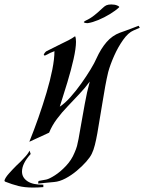

<svg xmlns="http://www.w3.org/2000/svg" viewBox="-124 -625 649 864"><path d="M48 201V196Q48 190 51 189L84 183Q98 180 123 164Q148 148 173 121.5Q198 95 211 63Q219 45 222.5 32Q226 19 229.5 0Q233 -19 239 -54Q248 -104 257.5 -157.5Q267 -211 280 -258Q258 -228 232 -201Q206 -174 181 -147Q154 -119 132 -89.5Q110 -60 97 -28L8 13Q29 -39 49 -96Q69 -153 85.5 -208.5Q102 -264 111.5 -312Q121 -360 121 -395L117 -393Q111 -390 102 -387L87 -379Q84 -378 82 -377Q80 -376 79 -375Q73 -375 73 -379Q74 -383 78.5 -388.5Q83 -394 86 -395Q102 -403 119 -411.5Q136 -420 152 -428Q169 -436 184.5 -444Q200 -452 214 -462Q218 -454 218 -437Q218 -408 207 -359Q196 -310 179 -254Q162 -198 145 -145Q168 -160 193 -188Q218 -216 241.5 -249Q265 -282 283.5 -312.5Q302 -343 310 -362Q330 -406 355.5 -435.5Q381 -465 416 -478Q421 -480 434.5 -484.5Q448 -489 463 -495Q478 -501 489 -505Q500 -509 500 -509L505 -500L477 -488Q453 -478 430 -445.5Q407 -413 389.5 -373.5Q372 -334 363 -301Q356 -272 349.5 -236.5Q343 -201 336 -157Q330 -122 324.5 -88Q319 -54 314 -25Q309 3 303 27Q297 51 289 67Q282 82 264 102.5Q246 123 221.5 143.5Q197 164 170.5 178Q144 192 120 194Q110 195 88 197Q66 199 48 201ZM25 219Q-13 219 -41 212Q-69 205 -102 192L-104 187Q-100 174 -84 156Q-68 138 -50 120Q-30 102 -15 85Q1 69 9 53L14 68Q-25 111 -25 147Q-25 174 -0.5 190.5Q24 207 71 206V217Q58 218 47 218.5Q36 219 25 219ZM267 -521Q262 -521 257.5 -522.5Q253 -524 253 -526Q253 -527 261 -532Q283 -542 301.5 -557Q320 -572 333.5 -585Q347 -598 354 -601Q363 -605 377 -605Q393 -605 404 -600Q415 -595 412 -592Q396 -577 370.5 -561.5Q345 -546 318.5 -535Q292 -524 272 -521Z"/></svg>

Font: Kings
Style: Regular
Weight: 400
Designer: Robert E. Leuschke
Foundry: Robert E. Leuschke
Version: Version 1.010; ttfautohint (v1.8.3)